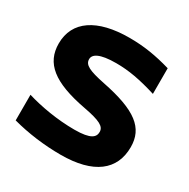

<svg xmlns="http://www.w3.org/2000/svg" viewBox="-156 -821 957 973"><g transform="rotate(30 322.5 -335.0)"><path d="M574 -492V-642C488 -667 415 -679 330 -679C141 -679 33 -606 33 -475C33 -360 113 -294 310 -257C406 -239 437 -222 437 -190C437 -160 417 -136 320 -136C220 -136 118 -154 39 -178V-28C128 -4 226 9 323 9C515 9 612 -68 612 -202C612 -314 536 -374 331 -415C238 -434 206 -450 206 -483C206 -511 238 -534 336 -534C410 -534 480 -521 574 -492Z"/></g></svg>

Font: LT Wave Text Black
Style: Regular
Weight: 900
Designer: Daniel Lyons
Version: Version 2.5 (Glyphs App)